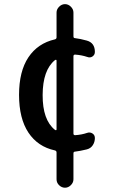

<svg xmlns="http://www.w3.org/2000/svg" viewBox="-20 -710 540 910"><path d="M240.2 -424.8Q182.6 -377.9 182.1 -259.8Q181.6 -141.6 240.2 -94.7Q248 -89.8 248 -97.7V-421.9Q248 -429.7 240.2 -424.8ZM240.2 2.9Q159.2 -14.6 114.7 -81.5Q70.3 -148.4 70.3 -260.3Q70.3 -372.1 114.7 -438.5Q159.2 -504.9 240.2 -523.4Q248 -525.4 248 -533.2V-650.4Q248 -666 260.3 -678.2Q272.5 -690.4 288.1 -690.4Q303.7 -690.4 315.9 -678.2Q328.1 -666 328.1 -650.4V-538.1Q328.1 -529.3 335 -529.3Q360.4 -526.4 391.6 -517.6Q429.7 -506.8 429.7 -463.9Q429.7 -450.2 418.5 -442.4Q407.2 -434.6 392.6 -440.4Q366.2 -449.2 335.9 -451.2Q328.1 -451.2 328.1 -443.4V-77.1Q328.1 -69.3 335.9 -69.3Q367.2 -71.3 392.6 -80.1Q406.2 -85 418 -77.6Q429.7 -70.3 429.7 -55.7Q429.7 -37.1 419.9 -22Q410.2 -6.8 391.6 -2Q359.4 5.9 335 8.8Q328.1 8.8 328.1 17.6V139.6Q328.1 155.3 315.9 167.5Q303.7 179.7 288.1 179.7Q272.5 179.7 260.3 168Q248 156.2 248 139.6V12.7Q248 4.9 240.2 2.9Z"/></svg>

Font: Rounded Mgen+ 1mn medium
Style: Regular
Weight: 500
Designer: [Source Han Sans]
Ryoko NISHIZUKA  (kana & ideographs); Paul D. Hunt (Latin, Greek & Cyrillic); Wenlong ZHANG  (bopomofo
Version: Version 1.059.20150602